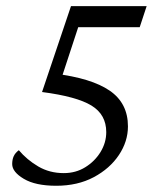

<svg xmlns="http://www.w3.org/2000/svg" viewBox="-20 -593 507 622"><path d="M324.2 -165Q324.2 -221.7 276.4 -251Q228.5 -280.3 116.2 -294.9L210 -573.2H455.1L432.6 -504.9H233.4L170.9 -314.5L156.2 -354.5Q276.4 -339.8 335.4 -299.3Q394.5 -258.8 394.5 -183.6Q394.5 -134.8 365.2 -90.8Q335.9 -46.9 283.7 -19Q231.4 8.8 162.1 8.8Q94.7 8.8 57.1 -13.7Q19.5 -36.1 19.5 -61.5Q19.5 -76.2 24.4 -86.9Q29.3 -97.7 41 -106.4Q67.4 -75.2 104 -53.7Q140.6 -32.2 186.5 -32.2Q225.6 -32.2 256.3 -51.3Q287.1 -70.3 305.7 -100.6Q324.2 -130.9 324.2 -165Z"/></svg>

Font: Crimson Pro Light
Style: Italic
Weight: 300
Italic angle: -12°
Designer: Jacques Le Bailly
Foundry: Baron von Fonthausen
Version: Version 1.003